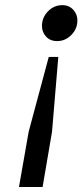

<svg xmlns="http://www.w3.org/2000/svg" viewBox="-20 -544 328 764"><path d="M55.5 200 94 -19.5 174 -317.5H212L187 -19.5L149.5 200ZM207.5 -380.5Q179.5 -380.5 163.2 -398.5Q147 -416.5 147 -440.5Q147 -474.5 171 -499Q195 -523.5 228 -523.5Q255 -523.5 271.5 -505.2Q288 -487 288 -463Q288 -429.5 264 -405Q240 -380.5 207.5 -380.5Z"/></svg>

Font: Overpass Medium
Style: Italic
Weight: 500
Italic angle: -10°
Designer: Delve Withrington, Dave Bailey, Thomas Jockin
Foundry: Delve Fonts LLC
Version: Version 4.000